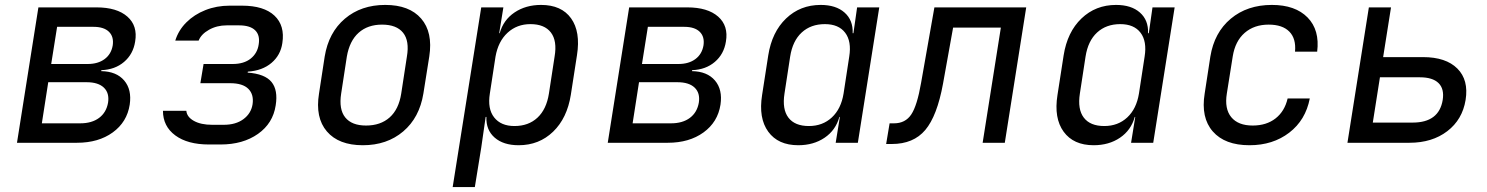

<svg xmlns="http://www.w3.org/2000/svg" viewBox="-20 -580 6040 780"><path d="M49 0 136 -550H372Q455 -550 497.5 -512.5Q540 -475 529 -411Q521 -360 484 -328.5Q447 -297 392 -295L391 -291Q453 -290 484.5 -253Q516 -216 507 -155Q496 -84 438 -42Q380 0 293 0ZM188 -320H336Q378 -320 405 -340Q432 -360 438 -396Q443 -431 422.5 -451Q402 -471 360 -471H212ZM150 -79H306Q353 -79 382.5 -101Q412 -123 419 -163Q425 -202 402 -224Q379 -246 332 -246H176Z M829 7Q742 7 692 -30Q642 -67 642 -130H737Q739 -105 767.5 -89Q796 -73 842 -73H889Q938 -73 969 -96Q1000 -119 1006 -156Q1012 -196 989 -219Q966 -242 915 -242H794L807 -320H925Q971 -320 998.5 -342Q1026 -364 1031 -400Q1037 -437 1016.5 -457Q996 -477 951 -477H901Q861 -477 829 -459Q797 -441 787 -415H692Q705 -457 737 -489Q769 -521 814.5 -539Q860 -557 913 -557H963Q1052 -557 1095 -516.5Q1138 -476 1127 -405Q1120 -356 1083 -324.5Q1046 -293 987 -289L986 -285Q1056 -280 1083 -247Q1110 -214 1100 -152Q1089 -79 1028 -36Q967 7 876 7Z M1454 10Q1356 10 1308 -46Q1260 -102 1276 -200L1299 -350Q1315 -448 1381 -504Q1447 -560 1545 -560Q1643 -560 1691 -504.5Q1739 -449 1724 -351L1700 -200Q1684 -102 1618 -46Q1552 10 1454 10ZM1467 -70Q1526 -70 1563 -103Q1600 -136 1610 -200L1633 -350Q1644 -414 1617.5 -447Q1591 -480 1532 -480Q1474 -480 1437 -447Q1400 -414 1389 -350L1366 -200Q1356 -136 1382.5 -103Q1409 -70 1467 -70Z M1819 180 1935 -550H2025L2008 -445H2010Q2025 -499 2070.5 -529.5Q2116 -560 2178 -560Q2261 -560 2300 -505.5Q2339 -451 2324 -356L2299 -195Q2284 -100 2227 -45Q2170 10 2087 10Q2025 10 1989.5 -21Q1954 -52 1956 -105H1953L1935 20L1909 180ZM2070 -68Q2127 -68 2163.5 -102Q2200 -136 2210 -200L2233 -350Q2244 -414 2218 -448Q2192 -482 2135 -482Q2080 -482 2042 -447Q2004 -412 1993 -350L1970 -200Q1960 -138 1987.5 -103Q2015 -68 2070 -68Z M2449 0 2536 -550H2772Q2855 -550 2897.5 -512.5Q2940 -475 2929 -411Q2921 -360 2884 -328.5Q2847 -297 2792 -295L2791 -291Q2853 -290 2884.5 -253Q2916 -216 2907 -155Q2896 -84 2838 -42Q2780 0 2693 0ZM2588 -320H2736Q2778 -320 2805 -340Q2832 -360 2838 -396Q2843 -431 2822.5 -451Q2802 -471 2760 -471H2612ZM2550 -79H2706Q2753 -79 2782.5 -101Q2812 -123 2819 -163Q2825 -202 2802 -224Q2779 -246 2732 -246H2576Z M3223 10Q3141 10 3101 -45Q3061 -100 3076 -194L3101 -355Q3116 -450 3173.5 -505Q3231 -560 3314 -560Q3376 -560 3411 -529Q3446 -498 3444 -445H3447L3462 -550H3552L3465 0H3375L3392 -105H3390Q3375 -51 3330 -20.5Q3285 10 3223 10ZM3266 -68Q3322 -68 3359.5 -103Q3397 -138 3407 -200L3430 -350Q3440 -412 3413.5 -447Q3387 -482 3331 -482Q3274 -482 3237 -448Q3200 -414 3190 -350L3167 -200Q3157 -136 3183 -102Q3209 -68 3266 -68Z M3580 5 3594 -79H3612Q3658 -79 3682 -115Q3706 -151 3722 -244L3776 -550H4149L4062 0H3972L4046 -468H3852L3811 -240Q3787 -109 3739 -52Q3691 5 3603 5Z M4423 10Q4341 10 4301 -45Q4261 -100 4276 -194L4301 -355Q4316 -450 4373.5 -505Q4431 -560 4514 -560Q4576 -560 4611 -529Q4646 -498 4644 -445H4647L4662 -550H4752L4665 0H4575L4592 -105H4590Q4575 -51 4530 -20.5Q4485 10 4423 10ZM4466 -68Q4522 -68 4559.5 -103Q4597 -138 4607 -200L4630 -350Q4640 -412 4613.5 -447Q4587 -482 4531 -482Q4474 -482 4437 -448Q4400 -414 4390 -350L4367 -200Q4357 -136 4383 -102Q4409 -68 4466 -68Z M5056 10Q4956 10 4907 -46Q4858 -102 4874 -200L4897 -350Q4913 -448 4980 -504Q5047 -560 5147 -560Q5242 -560 5292 -509Q5342 -458 5331 -370H5241Q5246 -423 5218 -451.5Q5190 -480 5134 -480Q5075 -480 5036.5 -446.5Q4998 -413 4988 -351L4964 -200Q4954 -138 4982 -104Q5010 -70 5069 -70Q5125 -70 5162 -99Q5199 -128 5211 -180H5301Q5284 -92 5217.5 -41Q5151 10 5056 10Z M5454 0 5541 -550H5631L5599 -348H5761Q5854 -348 5900.5 -301.5Q5947 -255 5934 -174Q5921 -94 5859.5 -47Q5798 0 5706 0ZM5557 -82H5719Q5826 -82 5841 -174Q5848 -219 5824 -242.5Q5800 -266 5748 -266H5586Z"/></svg>

Font: NKDuy Mono
Style: Italic
Weight: 400
Italic angle: -9°
Monospace: yes
Designer: NKDuy
Foundry: NKDuy
Version: Version 2.251; ttfautohint (v1.8.4.7-5d5b)